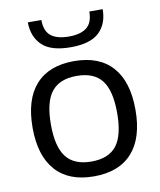

<svg xmlns="http://www.w3.org/2000/svg" viewBox="-86 -840 767 919"><g transform="rotate(-10 297.0 -380.5)"><path d="M297 10Q175 10 111 -62Q47 -134 47 -270Q47 -407 111 -478.5Q175 -550 297 -550Q419 -550 483 -478.5Q547 -407 547 -270Q547 -133 483 -61.5Q419 10 297 10ZM297 -62Q381 -62 419.5 -111.5Q458 -161 458 -270Q458 -379 419.5 -428.5Q381 -478 297 -478Q214 -478 175 -428.5Q136 -379 136 -270Q136 -161 175 -111.5Q214 -62 297 -62ZM295 -618Q199 -618 156 -659Q113 -700 112 -771H178Q178 -717 207.5 -693.5Q237 -670 295 -670Q352 -670 381.5 -693.5Q411 -717 411 -771H476Q476 -700 433 -659Q390 -618 295 -618Z"/></g></svg>

Font: Encode Sans Normal
Style: Regular
Weight: 400
Designer: Pablo Impallari, Andres Torresi
Foundry: Pablo Impallari, Andres Torresi
Version: Version 1.000; ttfautohint (v1.00) -l 8 -r 50 -G 200 -x 14 -